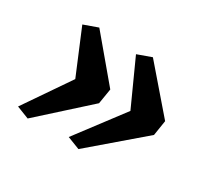

<svg xmlns="http://www.w3.org/2000/svg" viewBox="-112 -737 941 873"><g transform="rotate(30 358.5 -300.5)"><path d="M380.5 -34.5 315 -60 498.5 -303 391.5 -539 465 -565.5 658.5 -341.5 646 -262ZM111 -39.5 46 -65 209 -303 112.5 -534 186.5 -560.5 370.5 -341.5 357.5 -262Z"/></g></svg>

Font: Merriweather Black
Style: Italic
Weight: 900
Italic angle: -7.8°
Designer: Eben Sorkin
Foundry: Eben Sorkin
Version: Version 2.200;gftools[0.9.31]